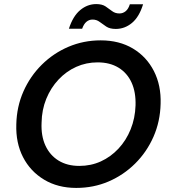

<svg xmlns="http://www.w3.org/2000/svg" viewBox="-20 -910 833 942"><path d="M354 12Q264 12 196.5 -28.5Q129 -69 93 -139Q57 -209 60 -300Q62 -387 95 -461.5Q128 -536 185 -592.5Q242 -649 316 -680.5Q390 -712 474 -712Q565 -712 632 -672Q699 -632 735 -561.5Q771 -491 768 -401Q766 -314 733 -239Q700 -164 643 -107.5Q586 -51 512.5 -19.5Q439 12 354 12ZM369 -96Q426 -96 474.5 -118Q523 -140 561 -180.5Q599 -221 621 -275.5Q643 -330 645 -393Q647 -458 625.5 -505Q604 -552 561.5 -578Q519 -604 459 -604Q403 -604 354 -582Q305 -560 267 -519.5Q229 -479 207 -425Q185 -371 184 -308Q181 -243 203 -195.5Q225 -148 267.5 -122Q310 -96 369 -96ZM318 -769Q338 -831 373.5 -860.5Q409 -890 452 -890Q481 -890 498 -878.5Q515 -867 530 -855.5Q545 -844 566 -844Q583 -844 596.5 -855Q610 -866 617 -889H682Q663 -827 627.5 -797.5Q592 -768 548 -768Q519 -768 501.5 -779.5Q484 -791 469 -802.5Q454 -814 434 -814Q417 -814 404 -803Q391 -792 383 -769Z"/></svg>

Font: DM Sans 17pt SemiBold
Style: Italic
Weight: 600
Italic angle: -10°
Version: Version 4.004;gftools[0.9.30]